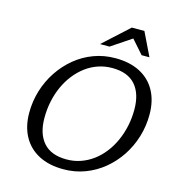

<svg xmlns="http://www.w3.org/2000/svg" viewBox="-128 -1006 1037 1126"><g transform="rotate(15 390.0 -443.0)"><path d="M174.5 -253Q174.5 -157 221.2 -103.8Q268 -50.5 362 -50.5Q407 -50.5 447.2 -64.5Q487.5 -78.5 522 -104Q556.5 -129.5 584 -164.8Q611.5 -200 631 -243Q650.5 -286 661 -334.8Q671.5 -383.5 671.5 -435.5Q671.5 -532 624.8 -585Q578 -638 484 -638Q439 -638 398.8 -624.2Q358.5 -610.5 324 -584.8Q289.5 -559 261.8 -523.8Q234 -488.5 214.5 -445.5Q195 -402.5 184.8 -354Q174.5 -305.5 174.5 -253ZM765 -429.5Q765 -360 745.2 -295Q725.5 -230 688.8 -174.5Q652 -119 601.5 -77.5Q551 -36 489.5 -13Q428 10 359 10Q271 10 208.8 -22.8Q146.5 -55.5 113.5 -116Q80.5 -176.5 80.5 -259Q80.5 -329 100.5 -394Q120.5 -459 157.2 -514.2Q194 -569.5 244.2 -611Q294.5 -652.5 356 -675.5Q417.5 -698.5 487 -698.5Q575 -698.5 637.2 -666Q699.5 -633.5 732.2 -573.2Q765 -513 765 -429.5ZM377.5 -755 532.5 -896.5H609L677.5 -755H630L551 -844.5H568.5L435 -755Z"/></g></svg>

Font: Newsreader 12pt
Style: Italic
Weight: 400
Italic angle: -17°
Version: Version 1.003